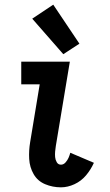

<svg xmlns="http://www.w3.org/2000/svg" viewBox="-20 -794 472 822"><path d="M241 8Q270 8 299 -5.5Q328 -19 348.5 -43.5Q369 -68 382 -97L281 -140Q278 -129 273.5 -118.5Q269 -108 260.5 -98.5Q252 -89 241 -89Q229 -89 223 -99.5Q217 -110 216 -121.5Q215 -133 216 -145Q217 -157 219 -169L279 -530H71V-433H150L109 -185Q103 -149 105 -113.5Q107 -78 124 -48.5Q141 -19 173 -5.5Q205 8 241 8ZM251 -562 320 -607 208 -774 118 -714Z"/></svg>

Font: Iosevka Sparkle Semibold
Style: Italic
Weight: 600
Italic angle: -9°
Designer: Belleve Invis
Foundry: Belleve Invis
Version: Version 4.5.0; ttfautohint (v1.8.3)